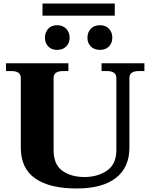

<svg xmlns="http://www.w3.org/2000/svg" viewBox="-20 -1059 852 1089"><path d="M221 -1039H631V-970H221ZM235 -845Q235 -876 253.5 -896Q272 -916 304 -916Q336 -916 355.5 -896Q375 -876 375 -845Q375 -815 355.5 -795.5Q336 -776 304 -776Q272 -776 253.5 -795.5Q235 -815 235 -845ZM476 -845Q476 -876 495 -896Q514 -916 547 -916Q579 -916 598 -896Q617 -876 617 -845Q617 -815 598 -795.5Q579 -776 547 -776Q514 -776 495 -795.5Q476 -815 476 -845ZM98 -222V-617Q98 -656 44 -656H14V-700H368V-656H338Q284 -656 284 -617V-208Q284 -126 333.5 -90.5Q383 -55 459 -55Q534 -55 587 -91.5Q640 -128 640 -208V-617Q640 -656 586 -656H556V-700H799V-656H768Q714 -656 714 -617V-222Q714 -109 637 -49.5Q560 10 415 10Q261 10 179.5 -47Q98 -104 98 -222Z"/></svg>

Font: Taviraj
Style: Bold
Weight: 700
Designer: Katatrad Team
Foundry: CadsonDemak
Version: Version 1.001